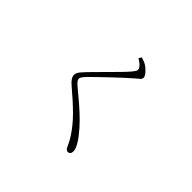

<svg xmlns="http://www.w3.org/2000/svg" viewBox="-181 -1046 1361 1361"><g transform="rotate(45 500.0 -365.5)"><path d="M579.1 -707Q579.1 -718.3 568.4 -732.2Q557.6 -746.1 522.9 -768.1L536.1 -788.1Q550.8 -783.7 563 -779.1Q575.2 -774.4 587.9 -767.1Q607.4 -754.9 627.2 -732.9Q647 -710.9 647 -695.8Q647 -684.1 637.7 -674.8Q628.4 -665.5 605 -647Q580.6 -626 545.7 -593.8Q510.7 -561.5 474.1 -526.9Q437.5 -492.2 407 -462.4Q376.5 -432.6 360.8 -417Q338.4 -393.6 332.3 -383.3Q326.2 -373 326.2 -365.2Q326.2 -348.1 358.9 -320.8Q412.1 -276.9 456.3 -238.8Q500.5 -200.7 539.3 -161.9Q578.1 -123 613.8 -77.1Q632.8 -53.2 648.4 -24.7Q664.1 3.9 664.1 23.9Q664.1 42 656.7 49.6Q649.4 57.1 639.2 57.1Q629.9 57.1 623.3 51.3Q616.7 45.4 612.8 37.1Q605.5 22.9 596.2 2.4Q586.9 -18.1 565.9 -48.8Q528.3 -105.5 471.7 -162.4Q415 -219.2 323.2 -296.9Q303.7 -313.5 293.5 -329.1Q283.2 -344.7 283.2 -361.8Q283.2 -374 290.3 -386.7Q297.4 -399.4 308.1 -410.2Q326.2 -431.2 359.9 -465.3Q393.6 -499.5 431.6 -537.6Q469.7 -575.7 503.2 -609.9Q536.6 -644 555.2 -666Q568.4 -681.6 573.7 -690.2Q579.1 -698.7 579.1 -707Z"/></g></svg>

Font: Source Han Serif CN ExtraLight
Style: Regular
Weight: 250
Designer: Ryoko NISHIZUKA  (kana & ideographs); Frank Grießhammer (Latin, Greek & Cyrillic); Wenlong ZHANG  (bopomofo); Sandoll Co
Foundry: Adobe Systems Incorporated
Version: Version 1.001;PS 1.001;hotconv 16.6.54;makeotf.lib2.5.65590